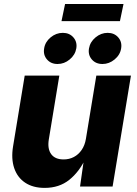

<svg xmlns="http://www.w3.org/2000/svg" viewBox="-20 -918 676 945"><path d="M199.7 6.8Q142.6 6.8 104.2 -18.6Q65.9 -43.9 50 -90.3Q34.2 -136.7 44.4 -198.2L101.6 -545.9H272L220.2 -231.4Q212.9 -185.5 231.9 -159.4Q251 -133.3 293 -133.3Q320.8 -133.3 343.5 -145.3Q366.2 -157.2 381.8 -179.9Q397.5 -202.6 402.8 -234.4L454.1 -545.9H624.5L534.2 0H374L393.6 -137.7H400.9Q370.1 -72.3 320.8 -32.7Q271.5 6.8 199.7 6.8ZM484.4 -603Q451.2 -603 431.9 -625.5Q412.6 -647.9 418 -679.7Q423.3 -711.4 450.2 -733.9Q477.1 -756.3 509.8 -756.3Q542.5 -756.3 562 -733.9Q581.5 -711.4 576.2 -679.7Q571.3 -647.9 544.2 -625.5Q517.1 -603 484.4 -603ZM263.2 -603Q230.5 -603 211.2 -625.5Q191.9 -647.9 197.3 -679.7Q202.1 -711.4 229 -733.9Q255.9 -756.3 289.1 -756.3Q321.8 -756.3 341.3 -733.9Q360.8 -711.4 355.5 -679.7Q350.1 -647.9 323.2 -625.5Q296.4 -603 263.2 -603ZM587.9 -898.4 570.3 -814H282.7L300.3 -898.4Z"/></svg>

Font: Inter ExtraBold
Style: Italic
Weight: 800
Italic angle: -9.3988°
Designer: Rasmus Andersson
Foundry: rsms
Version: Version 4.001;git-66647c0bb